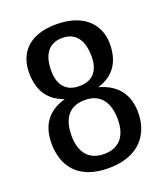

<svg xmlns="http://www.w3.org/2000/svg" viewBox="-137 -825 804 930"><g transform="rotate(-20 265.5 -360.0)"><path d="M263 11C429 11 489 -90 489 -194C489 -284 446 -348 349 -375C435 -400 474 -464 474 -554C474 -640 418 -731 261 -731C107 -731 58 -642 58 -556C58 -466 94 -405 177 -376C83 -350 43 -286 43 -196C43 -92 95 11 263 11ZM266 -339C354 -339 385 -275 385 -196C385 -123 354 -61 266 -61C176 -61 147 -127 147 -198C147 -272 174 -339 266 -339ZM266 -411C186 -411 162 -468 162 -528C162 -598 188 -659 266 -659C342 -659 370 -601 370 -526C370 -463 343 -411 266 -411Z"/></g></svg>

Font: Hermeneus One
Style: Regular
Weight: 400
Designer: Rodrigo Fuenzalida, Pablo Impallari
Foundry: Pablo Impallari, Rodrigo Fuenzalida
Version: Version 1.002